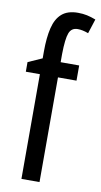

<svg xmlns="http://www.w3.org/2000/svg" viewBox="-88 -806 446 847"><g transform="rotate(10 135.5 -382.5)"><path d="M236 -469H153V0H72V-469H9V-512L72 -540V-571Q72 -633 82.5 -676.5Q93 -720 119 -742.5Q145 -765 191 -765Q213 -765 231.5 -761Q250 -757 271 -749L250 -684Q237 -689 225 -691.5Q213 -694 202 -694Q174 -694 164 -668Q154 -642 153 -574V-537H236Z"/></g></svg>

Font: Noto Sans Display ExtraCondensed
Style: Regular
Weight: 400
Width: 2
Version: Version 2.003